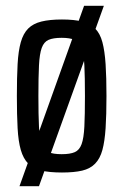

<svg xmlns="http://www.w3.org/2000/svg" viewBox="-20 -585 424 660"><path d="M47 55 269 -565H337L114 55ZM193 8Q151 8 122.5 1.5Q94 -5 77 -22.5Q60 -40 51.5 -69.5Q43 -99 40.5 -144.5Q38 -190 38 -255Q38 -319 40.5 -364.5Q43 -410 51.5 -440Q60 -470 77 -487Q94 -504 122.5 -511Q151 -518 193 -518Q235 -518 262.5 -511Q290 -504 307 -487Q324 -470 332 -440Q340 -410 343 -364.5Q346 -319 346 -255Q346 -190 343 -144.5Q340 -99 332 -69.5Q324 -40 307 -22.5Q290 -5 262.5 1.5Q235 8 193 8ZM192 -55Q221 -55 237 -62Q253 -69 260.5 -89.5Q268 -110 270 -150Q272 -190 272 -255Q272 -320 270 -360Q268 -400 260.5 -420.5Q253 -441 236.5 -448Q220 -455 192 -455Q163 -455 147 -448Q131 -441 123.5 -420.5Q116 -400 114 -360Q112 -320 112 -255Q112 -189 114 -149.5Q116 -110 123.5 -89.5Q131 -69 147 -62Q163 -55 192 -55Z"/></svg>

Font: Saira ExtraCondensed Medium
Style: Regular
Weight: 500
Width: 2
Designer: Hector Gatti with collaboration of the Omnibus-Type team
Foundry: Omnibus-Type
Version: Version 1.101